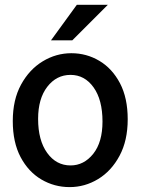

<svg xmlns="http://www.w3.org/2000/svg" viewBox="-20 -763 589 792"><path d="M267.1 8.8Q204.1 8.8 150.6 -22.7Q97.2 -54.2 64.9 -115Q32.7 -175.8 32.7 -263.7Q32.7 -351.6 66.9 -414.1Q101.1 -476.6 156.2 -510Q211.4 -543.5 274.4 -543.5Q336.9 -543.5 389.9 -512Q442.9 -480.5 474.9 -419.7Q506.8 -358.9 506.8 -271Q506.8 -183.1 473.1 -120.4Q439.5 -57.6 384.8 -24.4Q330.1 8.8 267.1 8.8ZM271 -80.6Q326.2 -80.6 364.5 -128.4Q402.8 -176.3 402.8 -261.7Q402.8 -351.1 366 -402.6Q329.1 -454.1 271 -454.1Q212.9 -454.1 175 -405Q137.2 -356 137.2 -272.5Q137.2 -184.1 174.6 -132.3Q211.9 -80.6 271 -80.6ZM190.4 -596.7 296.9 -743.2H424.8L278.3 -596.7Z"/></svg>

Font: Harmattan
Style: Bold
Weight: 700
Designer: George W. Nuss III and SIL International
Foundry: SIL International
Version: Version 4.000